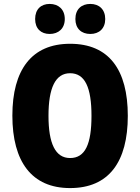

<svg xmlns="http://www.w3.org/2000/svg" viewBox="-20 -948 714 978"><path d="M159 -851C159 -802 189 -775 233 -775C278 -775 310 -803 310 -851C310 -900 278 -928 233 -928C189 -928 159 -901 159 -851ZM364 -851C364 -803 394 -775 440 -775C485 -775 516 -803 516 -851C516 -900 485 -928 440 -928C395 -928 364 -901 364 -851ZM631 -358C631 -593 535 -725 337 -725C141 -725 43 -592 43 -359C43 -124 142 10 337 10C535 10 631 -124 631 -358ZM227 -358C227 -500 262 -575 337 -575C413 -575 446 -502 446 -358C446 -214 414 -143 337 -143C262 -143 227 -217 227 -358Z"/></svg>

Font: Noto Sans Sinhala Condensed Black
Style: Regular
Weight: 900
Width: 3
Designer: Jelle Bosma - Monotype Design Team
Foundry: Monotype Imaging Inc.
Version: Version 2.006